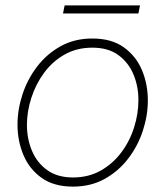

<svg xmlns="http://www.w3.org/2000/svg" viewBox="-20 -683 614 713"><path d="M214 -633 220 -663H500L494 -633ZM251 10Q180 10 134.5 -22.5Q89 -55 67 -107.5Q45 -160 45 -220Q45 -276 63.5 -332.5Q82 -389 118 -436Q154 -483 205.5 -511.5Q257 -540 323 -540Q394 -540 439.5 -507.5Q485 -475 507 -423Q529 -371 529 -310Q529 -254 510.5 -197.5Q492 -141 456 -94Q420 -47 368.5 -18.5Q317 10 251 10ZM251 -24Q309 -24 354 -49.5Q399 -75 430.5 -117Q462 -159 478 -210Q494 -261 494 -311Q494 -363 475.5 -407Q457 -451 419.5 -478.5Q382 -506 323 -506Q265 -506 220 -480.5Q175 -455 144 -413Q113 -371 96.5 -320Q80 -269 80 -219Q80 -168 98.5 -123.5Q117 -79 155 -51.5Q193 -24 251 -24Z"/></svg>

Font: Be Vietnam Pro Thin
Style: Italic
Weight: 100
Italic angle: -12°
Designer: Lam Bao, Tony Le, Vietanh Nguyen
Foundry: Yellow Type Foundry
Version: Version 1.002; ttfautohint (v1.8.3)